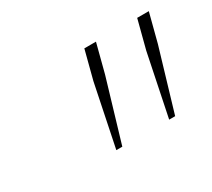

<svg xmlns="http://www.w3.org/2000/svg" viewBox="-65 -856 521 472"><g transform="rotate(-30 195.5 -620.0)"><path d="M187 -667 208 -748H241L220 -667L168 -492H151ZM337 -667 358 -748H391L370 -667L318 -492H301Z"/></g></svg>

Font: IBM Plex Serif ExtraLight
Style: Italic
Weight: 200
Italic angle: -14°
Designer: Mike Abbink, Paul van der Laan, Pieter van Rosmalen
Foundry: Bold Monday
Version: Version 2.5